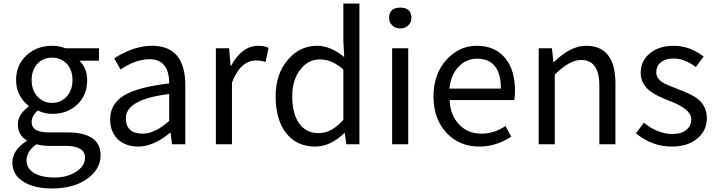

<svg xmlns="http://www.w3.org/2000/svg" viewBox="-20 -816 4054 1086"><path d="M113 212Q50 173 50 104Q50 33 131 -19V-23Q81 -52 81 -112Q81 -169 142 -213V-217Q71 -274 71 -363Q71 -450 132 -505Q190 -557 275 -557Q313 -557 351 -543H540V-473H429Q473 -431 473 -361Q473 -276 415 -223Q360 -172 275 -172Q232 -172 194 -191Q159 -161 159 -126Q159 -67 254 -67H360Q549 -67 549 62Q549 140 475 194Q397 250 275 250Q173 250 113 212ZM356 -269Q390 -305 390 -363Q390 -421 357 -456Q324 -490 275 -490Q225 -490 193 -457Q159 -421 159 -363Q159 -305 193 -269Q226 -234 275 -234Q323 -234 356 -269ZM414 153Q461 121 461 76Q461 9 350 9H256Q222 9 186 0Q130 40 130 92Q130 136 172 162Q214 188 288 188Q363 188 414 153Z M648 -27Q603 -69 603 -141Q603 -229 683 -277Q762 -324 937 -344Q937 -481 825 -481Q748 -481 662 -423L626 -486Q737 -557 840 -557Q1028 -557 1028 -334V0H953L945 -65H942Q848 13 762 13Q692 13 648 -27ZM937 -132V-284Q692 -255 692 -147Q692 -60 788 -60Q856 -60 937 -132Z M1201 -543H1276L1284 -444H1287Q1349 -557 1441 -557Q1476 -557 1499 -545L1482 -465Q1459 -474 1429 -474Q1340 -474 1292 -349V0H1201Z M1600 -61Q1539 -137 1539 -271Q1539 -399 1610 -480Q1677 -557 1774 -557Q1850 -557 1927 -493L1922 -587V-796H2013V0H1939L1930 -64H1928Q1849 13 1763 13Q1660 13 1600 -61ZM1922 -138V-423Q1858 -480 1790 -480Q1723 -480 1679 -423Q1633 -364 1633 -272Q1633 -173 1672 -118Q1711 -63 1783 -63Q1855 -63 1922 -138Z M2198 -543H2289V0H2198ZM2199 -672Q2181 -689 2181 -714Q2181 -773 2244 -773Q2307 -773 2307 -714Q2307 -689 2289 -672Q2271 -655 2244 -655Q2217 -655 2199 -672Z M2508 -62Q2432 -141 2432 -271Q2432 -398 2507 -480Q2578 -557 2677 -557Q2779 -557 2837 -488Q2893 -420 2893 -302Q2893 -276 2889 -250H2523Q2527 -163 2577 -112Q2626 -60 2703 -60Q2775 -60 2839 -103L2872 -43Q2785 13 2692 13Q2580 13 2508 -62ZM2813 -315Q2813 -484 2678 -484Q2618 -484 2575 -440Q2530 -393 2522 -315Z M3027 -543H3102L3110 -465H3113Q3207 -557 3295 -557Q3461 -557 3461 -344V0H3370V-332Q3370 -477 3267 -477Q3201 -477 3118 -394V0H3027Z M3577 -62 3622 -122Q3701 -58 3783 -58Q3835 -58 3864 -83Q3890 -106 3890 -143Q3890 -198 3766 -246Q3691 -274 3657 -301Q3604 -342 3604 -403Q3604 -470 3653 -512Q3705 -557 3791 -557Q3881 -557 3960 -496L3916 -437Q3851 -485 3791 -485Q3743 -485 3716 -462Q3692 -441 3692 -407Q3692 -373 3729 -349Q3748 -337 3812 -313Q3894 -282 3925 -258Q3978 -216 3978 -148Q3978 -79 3927 -35Q3873 13 3780 13Q3668 13 3577 -62Z"/></svg>

Font: KaiGen Gothic CN Regular
Style: Regular
Weight: 400
Designer: Ryoko NISHIZUKA  (kana & ideographs); Paul D. Hunt (Latin, Greek & Cyrillic); Wenlong ZHANG  (bopomofo); Sandoll Communi
Foundry: Adobe Systems Incorporated
Version: Version 1.002.20150501